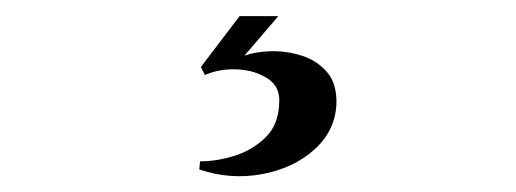

<svg xmlns="http://www.w3.org/2000/svg" viewBox="-20 -21 640 238"><path d="M277 -1H325L283 48Q297 43 316 42.5Q335 42 354 48Q373 54 385.5 68.5Q398 83 397 109Q395 142 369 165Q343 188 304 195Q265 202 227 189L228 179Q249 179 271 172Q293 165 309 149.5Q325 134 326 108Q328 87 312 76.5Q296 66 274 65Q252 64 234 72Q234 72 231.5 67Q229 62 229 62Z"/></svg>

Font: Cinzel
Style: Bold
Weight: 700
Designer: Natanael Gama
Version: Version 2.000